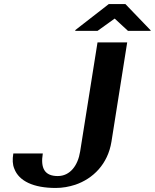

<svg xmlns="http://www.w3.org/2000/svg" viewBox="-20 -921 766 951"><path d="M46 -161C41 -131 42 -106 51 -85C74 -24 146 10 256 10C290 10 322 4 353 -6C441 -36 514 -108 532 -219L610 -711H463L377 -171C366 -101 327 -49 266 -49C201 -49 180 -88 192 -161ZM353 -768H463L548 -829L614 -768H726V-771L601 -901H519L353 -772Z"/></svg>

Font: Aerodynamic
Style: Obl
Weight: 500
Designer: Google
Version: Version 2.000980; 2014